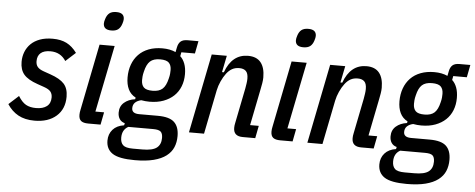

<svg xmlns="http://www.w3.org/2000/svg" viewBox="-58 -892 3108 1255"><g transform="rotate(5 1496.5 -265.0)"><path d="M186 12Q123 12 79.5 -12Q36 -36 7 -81L72 -140Q96 -101 122.5 -86Q149 -71 189 -71Q234 -71 259.5 -90.5Q285 -110 285 -149Q285 -172 273 -187Q261 -202 229 -213L186 -228Q122 -250 95.5 -281Q69 -312 69 -364Q69 -399 81 -429.5Q93 -460 116.5 -483Q140 -506 175.5 -519Q211 -532 259 -532Q313 -532 350.5 -513Q388 -494 418 -453L353 -394Q318 -449 251 -449Q209 -449 187.5 -430.5Q166 -412 166 -377Q166 -353 178.5 -338.5Q191 -324 220 -314L263 -299Q327 -277 354.5 -246.5Q382 -216 382 -162Q382 -81 329 -34.5Q276 12 186 12Z M635 -619Q583 -619 583 -661Q583 -673 589 -691Q597 -717 613 -729.5Q629 -742 658 -742Q710 -742 710 -700Q710 -688 704 -670Q696 -644 680 -631.5Q664 -619 635 -619ZM538 0Q506 0 491 -12Q476 -24 476 -52Q476 -68 480 -85L567 -520H666L578 -82H635L619 0Z M1127 31Q1127 72 1113 105Q1099 138 1067.5 162Q1036 186 985.5 199Q935 212 862 212Q758 212 715.5 184Q673 156 673 100Q673 57 699 27.5Q725 -2 773 -9L776 -23Q753 -29 741.5 -46.5Q730 -64 730 -89Q730 -130 758 -154.5Q786 -179 830 -185L832 -196Q799 -213 783.5 -245.5Q768 -278 768 -323Q768 -369 782 -407.5Q796 -446 823 -474Q850 -502 889.5 -517Q929 -532 979 -532Q1029 -532 1066 -515L1072 -545Q1077 -572 1092 -585.5Q1107 -599 1138 -599H1209L1193 -517H1104L1099 -491Q1118 -474 1129 -445Q1140 -416 1140 -376Q1140 -332 1125.5 -295.5Q1111 -259 1083.5 -233Q1056 -207 1016 -192Q976 -177 924 -177Q898 -177 870 -182Q844 -176 830 -162Q816 -148 816 -125Q816 -90 865 -90H987Q1063 -90 1095 -60Q1127 -30 1127 31ZM1027 52Q1027 23 1014 11Q1001 -1 964 -1H801Q761 21 761 73Q761 105 778 121.5Q795 138 843 138H905Q972 138 999.5 116.5Q1027 95 1027 52ZM938 -250Q981 -250 1003.5 -270.5Q1026 -291 1037 -339Q1042 -358 1043 -372Q1044 -386 1044 -395Q1044 -426 1028 -442.5Q1012 -459 970 -459Q927 -459 904.5 -438.5Q882 -418 871 -370Q866 -351 865 -337Q864 -323 864 -314Q864 -283 880 -266.5Q896 -250 938 -250Z M1199 0 1303 -520H1402L1380 -411H1392Q1436 -532 1541 -532Q1597 -532 1624.5 -498Q1652 -464 1652 -400Q1652 -383 1648.5 -362Q1645 -341 1641 -322L1593 -82H1650L1634 0H1552Q1491 0 1491 -55Q1491 -71 1495 -88L1541 -318Q1544 -335 1546.5 -352Q1549 -369 1549 -383Q1549 -418 1534 -432.5Q1519 -447 1491 -447Q1464 -447 1444 -436Q1424 -425 1407 -403Q1389 -379 1375.5 -349Q1362 -319 1356 -290L1298 0Z M1895 -619Q1843 -619 1843 -661Q1843 -673 1849 -691Q1857 -717 1873 -729.5Q1889 -742 1918 -742Q1970 -742 1970 -700Q1970 -688 1964 -670Q1956 -644 1940 -631.5Q1924 -619 1895 -619ZM1798 0Q1766 0 1751 -12Q1736 -24 1736 -52Q1736 -68 1740 -85L1827 -520H1926L1838 -82H1895L1879 0Z M1976 0 2080 -520H2179L2157 -411H2169Q2213 -532 2318 -532Q2374 -532 2401.5 -498Q2429 -464 2429 -400Q2429 -383 2425.5 -362Q2422 -341 2418 -322L2370 -82H2427L2411 0H2329Q2268 0 2268 -55Q2268 -71 2272 -88L2318 -318Q2321 -335 2323.5 -352Q2326 -369 2326 -383Q2326 -418 2311 -432.5Q2296 -447 2268 -447Q2241 -447 2221 -436Q2201 -425 2184 -403Q2166 -379 2152.5 -349Q2139 -319 2133 -290L2075 0Z M2911 31Q2911 72 2897 105Q2883 138 2851.5 162Q2820 186 2769.5 199Q2719 212 2646 212Q2542 212 2499.5 184Q2457 156 2457 100Q2457 57 2483 27.5Q2509 -2 2557 -9L2560 -23Q2537 -29 2525.5 -46.5Q2514 -64 2514 -89Q2514 -130 2542 -154.5Q2570 -179 2614 -185L2616 -196Q2583 -213 2567.5 -245.5Q2552 -278 2552 -323Q2552 -369 2566 -407.5Q2580 -446 2607 -474Q2634 -502 2673.5 -517Q2713 -532 2763 -532Q2813 -532 2850 -515L2856 -545Q2861 -572 2876 -585.5Q2891 -599 2922 -599H2993L2977 -517H2888L2883 -491Q2902 -474 2913 -445Q2924 -416 2924 -376Q2924 -332 2909.5 -295.5Q2895 -259 2867.5 -233Q2840 -207 2800 -192Q2760 -177 2708 -177Q2682 -177 2654 -182Q2628 -176 2614 -162Q2600 -148 2600 -125Q2600 -90 2649 -90H2771Q2847 -90 2879 -60Q2911 -30 2911 31ZM2811 52Q2811 23 2798 11Q2785 -1 2748 -1H2585Q2545 21 2545 73Q2545 105 2562 121.5Q2579 138 2627 138H2689Q2756 138 2783.5 116.5Q2811 95 2811 52ZM2722 -250Q2765 -250 2787.5 -270.5Q2810 -291 2821 -339Q2826 -358 2827 -372Q2828 -386 2828 -395Q2828 -426 2812 -442.5Q2796 -459 2754 -459Q2711 -459 2688.5 -438.5Q2666 -418 2655 -370Q2650 -351 2649 -337Q2648 -323 2648 -314Q2648 -283 2664 -266.5Q2680 -250 2722 -250Z"/></g></svg>

Font: IBM Plex Sans Cond Medm
Style: Italic
Weight: 500
Width: 3
Italic angle: -11°
Designer: Mike Abbink, Paul van der Laan, Pieter van Rosmalen
Foundry: Bold Monday
Version: Version 1.3